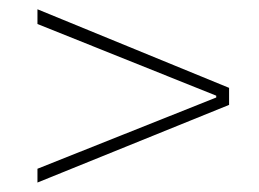

<svg xmlns="http://www.w3.org/2000/svg" viewBox="-20 -509 551 408"><path d="M59.6 -121.1V-150.4L439.5 -301.8V-305.7L59.6 -458V-489.3L466.8 -322.3V-286.1Z"/></svg>

Font: Reddit Sans ExtraLight
Style: Regular
Weight: 250
Designer: Stephen Hutchings
Foundry: Reddit
Version: Version 1.014